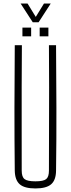

<svg xmlns="http://www.w3.org/2000/svg" viewBox="-20 -1054 398 1079"><path d="M179 5Q117.5 5 90.8 -18.5Q64 -42 63 -95Q61 -274.5 61.2 -447.8Q61.5 -621 63 -800H103Q102 -680.5 101.8 -564Q101.5 -447.5 101.8 -331Q102 -214.5 102 -95Q102 -60 118 -47.5Q134 -35 179 -35Q224 -35 239.5 -47.5Q255 -60 255 -95Q255 -214.5 255.5 -331Q256 -447.5 256 -564Q256 -680.5 255 -800H295Q296.5 -621 297 -447.8Q297.5 -274.5 295 -95Q294.5 -42 267.5 -18.5Q240.5 5 179 5ZM203 -850V-899H252V-850ZM106 -850V-899H155V-850ZM164 -929 96 -1034H135L181 -959L227 -1034H265L197 -929Z"/></svg>

Font: Big Shoulders Text SC Thin
Style: Regular
Weight: 100
Designer: Patric King
Foundry: XO Type Co
Version: Version 2.002